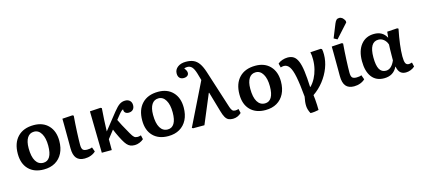

<svg xmlns="http://www.w3.org/2000/svg" viewBox="-71 -1448 4995 2270"><g transform="rotate(-15 2426.5 -313.5)"><path d="M292 14Q174 14 107 -54.5Q40 -123 40 -244Q40 -376 111 -450Q182 -524 309 -524Q422 -524 488 -454.5Q554 -385 554 -267Q554 -180 522 -117Q490 -54 431.5 -20Q373 14 292 14ZM306 -64Q358 -64 385.5 -109.5Q413 -155 413 -245Q413 -339 380.5 -393.5Q348 -448 293 -448Q239 -448 210 -403Q181 -358 181 -275Q181 -172 213.5 -118Q246 -64 306 -64Z M792 14Q725 14 692 -25Q659 -64 659 -147Q659 -178 659 -228.5Q659 -279 658.5 -334Q658 -389 658 -436Q658 -483 657 -509L782 -517L796 -509Q792 -465 789 -414Q786 -363 783.5 -313.5Q781 -264 780 -223Q779 -182 779 -158Q779 -113 793.5 -96.5Q808 -80 847 -80Q886 -80 907 -91L927 -36Q904 -13 868 0.5Q832 14 792 14Z M1405 14Q1374 14 1351.5 5Q1329 -4 1310 -25.5Q1291 -47 1270 -85Q1261 -101 1247.5 -127.5Q1234 -154 1221.5 -182Q1209 -210 1201 -230L1125 -133V0H1003L994 -509L1126 -517L1140 -509Q1134 -431 1130.5 -366.5Q1127 -302 1125 -228L1284 -428Q1328 -483 1359 -503.5Q1390 -524 1428 -524Q1464 -524 1485 -503.5Q1506 -483 1506 -449Q1506 -414 1486.5 -394.5Q1467 -375 1433 -375Q1406 -375 1391 -390Q1376 -405 1379 -430Q1363 -430 1325 -383L1280 -327Q1294 -296 1316.5 -254Q1339 -212 1380 -140Q1404 -97 1420 -84Q1436 -71 1462 -71Q1479 -71 1503 -79L1514 -29Q1493 -10 1463 2Q1433 14 1405 14Z M1815 14Q1697 14 1630 -54.5Q1563 -123 1563 -244Q1563 -376 1634 -450Q1705 -524 1832 -524Q1945 -524 2011 -454.5Q2077 -385 2077 -267Q2077 -180 2045 -117Q2013 -54 1954.5 -20Q1896 14 1815 14ZM1829 -64Q1881 -64 1908.5 -109.5Q1936 -155 1936 -245Q1936 -339 1903.5 -393.5Q1871 -448 1816 -448Q1762 -448 1733 -403Q1704 -358 1704 -275Q1704 -172 1736.5 -118Q1769 -64 1829 -64Z M2698 -81 2710 -29Q2664 14 2606 14Q2573 14 2551 3Q2529 -8 2513 -36Q2497 -64 2483 -114L2413 -356H2408L2259 0H2121L2107 -8L2362 -526L2337 -613Q2320 -669 2298 -693.5Q2276 -718 2241 -718Q2218 -718 2202 -710Q2230 -677 2230 -650Q2230 -628 2213 -615Q2196 -602 2167 -602Q2136 -602 2118 -621Q2100 -640 2100 -675Q2100 -722 2138.5 -752Q2177 -782 2240 -782Q2295 -782 2333 -765Q2371 -748 2398.5 -709Q2426 -670 2448 -603L2599 -132Q2610 -99 2622.5 -86.5Q2635 -74 2657 -74Q2676 -74 2698 -81Z M3005 14Q2887 14 2820 -54.5Q2753 -123 2753 -244Q2753 -376 2824 -450Q2895 -524 3022 -524Q3135 -524 3201 -454.5Q3267 -385 3267 -267Q3267 -180 3235 -117Q3203 -54 3144.5 -20Q3086 14 3005 14ZM3019 -64Q3071 -64 3098.5 -109.5Q3126 -155 3126 -245Q3126 -339 3093.5 -393.5Q3061 -448 3006 -448Q2952 -448 2923 -403Q2894 -358 2894 -275Q2894 -172 2926.5 -118Q2959 -64 3019 -64Z M3508 186Q3482 139 3479.5 92.5Q3477 46 3491 -21Q3477 -177 3459 -267Q3441 -357 3414 -395.5Q3387 -434 3347 -434Q3334 -434 3307 -427L3295 -477Q3315 -496 3348.5 -507.5Q3382 -519 3415 -519Q3459 -519 3488.5 -499.5Q3518 -480 3537.5 -434Q3557 -388 3567.5 -309.5Q3578 -231 3583 -114H3588Q3622 -148 3647.5 -196.5Q3673 -245 3687 -302Q3701 -359 3701 -418Q3701 -447 3699 -468.5Q3697 -490 3692 -509L3821 -517L3835 -509Q3841 -487 3841 -443Q3841 -362 3810.5 -281.5Q3780 -201 3725 -130.5Q3670 -60 3597 -10Q3600 11 3603 44Q3606 77 3607.5 112Q3609 147 3609 175Q3590 180 3559.5 183.5Q3529 187 3508 186Z M4089 14Q4022 14 3989 -25Q3956 -64 3956 -147Q3956 -178 3956 -228.5Q3956 -279 3955.5 -334Q3955 -389 3955 -436Q3955 -483 3954 -509L4079 -517L4093 -509Q4089 -465 4086 -414Q4083 -363 4080.5 -313.5Q4078 -264 4077 -223Q4076 -182 4076 -158Q4076 -113 4090.5 -96.5Q4105 -80 4144 -80Q4183 -80 4204 -91L4224 -36Q4201 -13 4165 0.5Q4129 14 4089 14ZM4042 -573 4000 -596 4067 -762Q4079 -790 4091.5 -801.5Q4104 -813 4125 -813Q4168 -813 4193 -758V-740Z M4456 14Q4359 14 4306.5 -55Q4254 -124 4254 -249Q4254 -377 4313.5 -450.5Q4373 -524 4475 -524Q4579 -524 4624 -439H4626L4633 -509L4757 -517L4771 -509Q4751 -410 4740.5 -326.5Q4730 -243 4730 -181Q4730 -121 4741.5 -97Q4753 -73 4782 -73Q4794 -73 4821 -81L4833 -29Q4812 -9 4782 2.5Q4752 14 4723 14Q4681 14 4656 -9Q4631 -32 4621 -84H4618Q4572 14 4456 14ZM4501 -67Q4568 -67 4610 -164Q4610 -190 4610.5 -225.5Q4611 -261 4611.5 -295.5Q4612 -330 4614 -357Q4601 -397 4572 -421Q4543 -445 4506 -445Q4396 -445 4396 -257Q4396 -159 4421.5 -113Q4447 -67 4501 -67Z"/></g></svg>

Font: Literata SemiBold
Style: Regular
Weight: 600
Designer: Latin by Veronika Burian and Jose Scaglione. Greek by Irene Vlachou. Cyrillic by Vera Evstafieva.
Foundry: TypeTogether
Version: Version 3.103; ttfautohint (v1.8.4.7-5d5b);gftools[0.9.29]